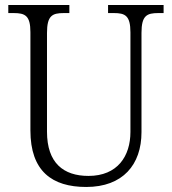

<svg xmlns="http://www.w3.org/2000/svg" viewBox="-20 -734 684 764"><path d="M323 10C469 10 543 -79 543 -208V-603C543 -672 564 -682 610 -682H631V-714H410V-682H433C478 -682 499 -672 499 -605V-209C499 -113 448 -34 332 -34C233 -34 167 -85 167 -210V-603C167 -672 188 -682 234 -682H256V-714H13V-682H34C80 -682 101 -672 101 -606V-215C101 -53 187 10 323 10Z"/></svg>

Font: Noto Serif Bengali SemiCondensed Light
Style: Regular
Weight: 300
Width: 4
Designer: Juan Bruce, Universal Thirst, Indian Type Foundry and the Monotype Design Team.
Foundry: Monotype Imaging Inc.
Version: Version 2.003